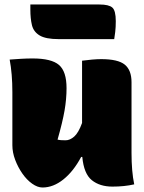

<svg xmlns="http://www.w3.org/2000/svg" viewBox="-20 -820 640 854"><path d="M125 -560Q209 -560 242.5 -531Q276 -502 276 -428Q276 -379 267 -327.5Q258 -276 236 -199Q244 -197 253.5 -196.5Q263 -196 272 -196Q291 -196 310 -212.5Q329 -229 345 -273V-550Q366 -553 389.5 -555Q413 -557 430 -557Q505 -557 535 -532.5Q565 -508 565 -454V-140Q565 -57 577 0Q533 10 480 10Q424 10 388.5 -18.5Q353 -47 346 -122H341Q307 -58 262 -22Q217 14 169 14Q147 14 123 -3Q99 -20 79.5 -48Q60 -76 47.5 -109Q35 -142 35 -174V-410Q35 -492 23 -555Q48 -557 74 -558.5Q100 -560 125 -560ZM115 -800H422Q464 -800 479.5 -786.5Q495 -773 495 -726Q495 -699 492.5 -678Q490 -657 488 -646H241Q183 -646 156 -662.5Q129 -679 122 -708.5Q115 -738 115 -777Z"/></svg>

Font: Recursive Sn Csl St XBk
Style: Regular
Weight: 1000
Version: Version 1.079;hotconv 1.0.112;makeotfexe 2.5.65598; ttfautoh